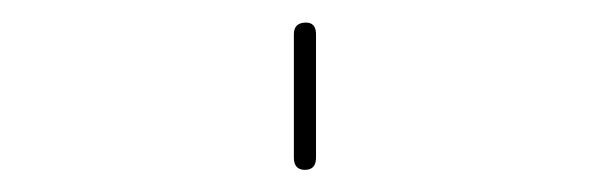

<svg xmlns="http://www.w3.org/2000/svg" viewBox="-20 -375 540 170"><path d="M240.2 -235.4V-344.7Q240.2 -354.5 250 -355Q259.8 -355.5 259.8 -344.7V-235.4Q259.8 -224.6 250 -224.6Q240.2 -224.6 240.2 -235.4Z"/></svg>

Font: Rounded Mgen+ 1mn thin
Style: Regular
Weight: 100
Designer: [Source Han Sans]
Ryoko NISHIZUKA  (kana & ideographs); Paul D. Hunt (Latin, Greek & Cyrillic); Wenlong ZHANG  (bopomofo
Version: Version 1.059.20150602